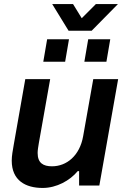

<svg xmlns="http://www.w3.org/2000/svg" viewBox="-20 -917 623 949"><path d="M563 -897H454L384 -827L341 -897H238L319 -765H433ZM194 -612H302L321 -723H213ZM397 -612H506L525 -723H416ZM191 12C260 12 326 -25 364 -71H371V0H471L564 -526H441L391 -244C374 -147 309 -95 237 -95C194 -95 166 -111 166 -161C166 -175 169 -191 172 -210L228 -526H105L48 -202C43 -173 38 -147 38 -123C38 -25 106 12 191 12Z"/></svg>

Font: Archivo SemiBold
Style: Italic
Weight: 600
Italic angle: -10°
Designer: Hector Gatti
Foundry: Omnibus-Type
Version: Version 2.001